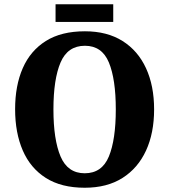

<svg xmlns="http://www.w3.org/2000/svg" viewBox="-20 -872 795 902"><path d="M378 10Q268 10 195.5 -36Q123 -82 87 -165Q51 -248 51 -359Q51 -470 87 -552Q123 -634 195.5 -679.5Q268 -725 379 -725Q483 -725 555.5 -679.5Q628 -634 666 -551.5Q704 -469 704 -358Q704 -247 666 -164.5Q628 -82 555.5 -36Q483 10 378 10ZM378 -58Q459 -58 491.5 -137Q524 -216 524 -358Q524 -500 491.5 -578.5Q459 -657 379 -657Q298 -657 264.5 -578.5Q231 -500 231 -358Q231 -216 264.5 -137Q298 -58 378 -58ZM241 -769V-852H512V-769Z"/></svg>

Font: Noto Serif Ethiopic SemiCondensed ExtraBold
Style: Regular
Weight: 800
Width: 4
Designer: Monotype Design Team
Foundry: Monotype Imaging Inc.
Version: Version 2.102; ttfautohint (v1.8.4.7-5d5b)